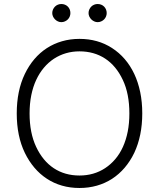

<svg xmlns="http://www.w3.org/2000/svg" viewBox="-20 -932 797 962"><path d="M63.9 -363.6Q63.9 -477.3 104.4 -561.4Q124.3 -603 152.2 -635.7Q180 -668.3 214.8 -690.9Q249.6 -713.4 290.8 -725.3Q332 -737.2 378.2 -737.2Q470.5 -737.2 541.2 -691.4Q577.1 -668.3 605.1 -635.7Q633.2 -603 652.7 -561.6Q672.2 -520.2 682.5 -470.5Q692.8 -420.8 692.8 -363.6Q692.8 -251.8 652.7 -166.2Q632.5 -124.3 604.4 -91.4Q576.3 -58.6 541.4 -36Q506.4 -13.5 465.4 -1.8Q424.4 9.9 378.2 9.9Q331.3 9.9 290.3 -2Q249.3 -13.8 214.7 -36.6Q180 -59.3 152.3 -92Q124.6 -124.6 104.4 -166.2Q63.9 -250 63.9 -363.6ZM128.2 -363.6Q128.2 -266.3 160.9 -196.7Q194.2 -125.7 249.6 -89.1Q305 -52.6 378.2 -52.6Q450.6 -52.6 506.7 -89.5Q535.2 -108.3 557.7 -134.9Q580.3 -161.6 595.9 -196Q611.5 -230.5 619.9 -272.4Q628.2 -314.3 628.2 -363.6Q628.2 -462.4 595.5 -531.2Q562.1 -602.3 506.7 -638.5Q451.3 -674.7 378.2 -674.7Q307.5 -674.7 250.4 -637.8Q222.3 -619.3 199.8 -592.5Q177.2 -565.7 161.2 -531.2Q145.2 -496.8 136.7 -454.7Q128.2 -412.6 128.2 -363.6ZM423.7 -866.5Q423.7 -876.1 427.4 -884.4Q431.1 -892.8 437.3 -899Q443.5 -905.2 451.9 -908.6Q460.2 -911.9 469.1 -911.9Q478.7 -911.9 487 -908.6Q495.4 -905.2 501.6 -899Q507.8 -892.8 511.2 -884.4Q514.6 -876.1 514.6 -866.5Q514.6 -857.6 511.2 -849.3Q507.8 -840.9 501.6 -834.7Q495.4 -828.5 487 -824.8Q478.7 -821 469.1 -821Q460.2 -821 452.1 -824.8Q443.9 -828.5 437.5 -834.9Q431.1 -841.3 427.4 -849.4Q423.7 -857.6 423.7 -866.5ZM287.3 -911.9Q296.9 -911.9 305.2 -908.6Q313.6 -905.2 319.8 -899Q326 -892.8 329.4 -884.4Q332.7 -876.1 332.7 -866.5Q332.7 -857.6 329.4 -849.3Q326 -840.9 319.8 -834.7Q313.6 -828.5 305.2 -824.8Q296.9 -821 287.3 -821Q278.4 -821 270.2 -824.8Q262.1 -828.5 255.7 -834.9Q249.3 -841.3 245.6 -849.4Q241.8 -857.6 241.8 -866.5Q241.8 -876.1 245.6 -884.4Q249.3 -892.8 255.5 -899Q261.7 -905.2 270.1 -908.6Q278.4 -911.9 287.3 -911.9Z"/></svg>

Font: Inter P Light
Style: Regular
Weight: 300
Designer: Rasmus Andersson
Foundry: rsms
Version: Version 3.018;git-588b23468